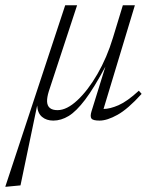

<svg xmlns="http://www.w3.org/2000/svg" viewBox="-74 -446 597 726"><path d="M353 -303 390.5 -426H436L317.5 -34Q341.5 -34 374.2 -48.2Q407 -62.5 451 -103L461.5 -91Q409.5 -33.5 370.2 -11.8Q331 10 302.5 10Q277.5 10 271.8 2.2Q266 -5.5 272 -25L324.5 -194Q281.5 -113.5 248 -69.2Q214.5 -25 185.8 -7.5Q157 10 127.5 10Q101.5 10 84.8 -4.2Q68 -18.5 66.5 -47L3.5 255L-49 260H-54L172.5 -426H217.5L110.5 -100.5Q103.5 -78 104 -62Q105.5 -29.5 143.5 -29.5Q178.5 -29.5 218.5 -66.8Q258.5 -104 294.5 -166.2Q330.5 -228.5 353 -303Z"/></svg>

Font: Newsreader 16pt Light
Style: Italic
Weight: 300
Italic angle: -17°
Designer: Hugues Gentile
Foundry: Production Type
Version: Version 1.003; ttfautohint (v1.8.3)